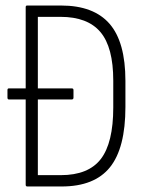

<svg xmlns="http://www.w3.org/2000/svg" viewBox="-20 -675 528 695"><path d="M12 -315Q7 -315 7 -322V-349Q7 -355 12 -355H73H240Q246 -355 246 -349V-322Q246 -315 240 -315ZM79 0Q73 0 73 -6V-649Q73 -655 78 -655H201Q319 -655 376.5 -589Q434 -523 434 -382V-288Q434 -139 378 -69.5Q322 0 203 0ZM117 -41H200Q300 -41 345 -99.5Q390 -158 390 -286V-383Q390 -504 343.5 -559Q297 -614 199 -614H117Z"/></svg>

Font: Sofia Sans Condensed Light
Style: Regular
Weight: 300
Designer: Botio Nikoltchev, Ani Petrova
Foundry: lettersoup
Version: Version 4.101